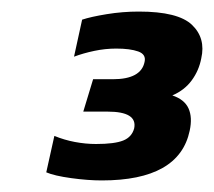

<svg xmlns="http://www.w3.org/2000/svg" viewBox="-20 -674 370 332"><path d="M156 -362Q132 -362 103 -366Q74 -370 60 -376L74 -439Q91 -432 109.5 -428.5Q128 -425 146 -425Q178 -425 193 -431Q208 -437 212 -452Q218 -481 166 -481H124L141 -537H175Q224 -537 230 -567Q233 -580 219 -585Q205 -590 181 -590Q162 -590 143 -586Q124 -582 108 -576L122 -640Q137 -645 164.5 -649.5Q192 -654 220 -654Q288 -654 312 -631Q336 -608 328 -573Q324 -552 311.5 -535Q299 -518 278 -509Q299 -502 306 -486.5Q313 -471 308 -448Q290 -362 156 -362Z"/></svg>

Font: Kanit Medium
Style: Italic
Weight: 500
Italic angle: -12°
Designer: Katatrad Team
Foundry: CadsonDemak
Version: Version 2.000; ttfautohint (v1.8.3)